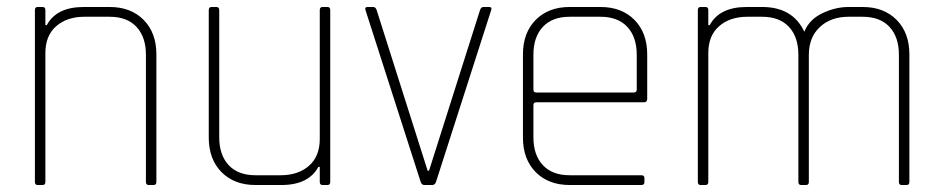

<svg xmlns="http://www.w3.org/2000/svg" viewBox="-20 -530 2700 550"><path d="M102 0H88Q80 0 80 -9V-501Q80 -510 88 -510H102Q110 -510 110 -501V-458H114Q142 -510 220 -510H294Q355 -510 391.5 -473Q428 -436 428 -374V-9Q428 0 420 0H406Q398 0 398 -9V-373Q398 -424 371 -453Q344 -482 294 -482H222Q172 -482 141 -455Q110 -428 110 -378V-9Q110 0 102 0Z M786 0H712Q651 0 614.5 -37Q578 -74 578 -136V-501Q578 -510 586 -510H600Q608 -510 608 -501V-137Q608 -86 635 -57Q662 -28 712 -28H784Q834 -28 865 -55Q896 -82 896 -132V-501Q896 -510 904 -510H918Q926 -510 926 -501V-9Q926 0 918 0H904Q896 0 896 -9V-52H892Q864 0 786 0Z M1033 -510H1049Q1056 -510 1059 -501L1205 -41H1209L1355 -501Q1358 -510 1365 -510H1381Q1390 -510 1387 -501L1229 -9Q1226 0 1218 0H1196Q1188 0 1185 -9L1027 -501Q1024 -510 1033 -510Z M1817 0H1612Q1551 0 1514.5 -37Q1478 -74 1478 -136V-374Q1478 -436 1514.5 -473Q1551 -510 1612 -510H1700Q1761 -510 1797.5 -473Q1834 -436 1834 -374V-247Q1834 -237 1825 -237H1517Q1508 -237 1508 -229V-137Q1508 -86 1535 -57Q1562 -28 1612 -28H1817Q1826 -28 1826 -20V-8Q1826 0 1817 0ZM1517 -265H1795Q1804 -265 1804 -273V-373Q1804 -424 1777 -453Q1750 -482 1700 -482H1612Q1562 -482 1535 -453Q1508 -424 1508 -373V-273Q1508 -265 1517 -265Z M2001 0H1987Q1979 0 1979 -9V-501Q1979 -510 1987 -510H2001Q2009 -510 2009 -501V-458H2013Q2041 -510 2119 -510H2163Q2251 -510 2284 -439Q2298 -474 2335.5 -492Q2373 -510 2411 -510H2451Q2512 -510 2548.5 -473Q2585 -436 2585 -374V-9Q2585 0 2577 0H2563Q2555 0 2555 -9V-373Q2555 -424 2528 -453Q2501 -482 2451 -482H2411Q2360 -482 2328.5 -452.5Q2297 -423 2297 -373V-9Q2297 0 2289 0H2275Q2267 0 2267 -9V-373Q2267 -424 2240 -453Q2213 -482 2163 -482H2121Q2071 -482 2040 -455Q2009 -428 2009 -378V-9Q2009 0 2001 0Z"/></svg>

Font: Rajdhani Light
Style: Regular
Weight: 300
Designer: Satya Rajpurohit, Jyotish Sonowal
Foundry: Indian Type Foundry
Version: Version 1.201;PS 1.0;hotconv 1.0.78;makeotf.lib2.5.61930; tt